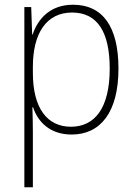

<svg xmlns="http://www.w3.org/2000/svg" viewBox="-20 -559 573 812"><path d="M289 -539C192 -539 140 -479 118 -413H116L112 -529H83V233H119V0C119 -36 118 -73 117 -105H120C140 -44 191 10 283 10C406 10 481 -86 481 -269C481 -448 413 -539 289 -539ZM285 -506C391 -506 444 -425 444 -269C444 -102 381 -23 280 -23C180 -23 119 -101 119 -251V-276C119 -418 176 -506 285 -506Z"/></svg>

Font: Noto Sans Bengali SemiCondensed ExtraLight
Style: Regular
Weight: 200
Width: 4
Designer: Joana Ranito - Universal Thirst; Jelle Bosma - Monotype Design Team
Foundry: Universal Thirst ehf.
Version: Version 3.000